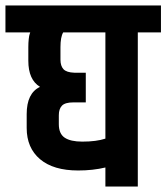

<svg xmlns="http://www.w3.org/2000/svg" viewBox="-55 -685 611 705"><path d="M536 -665V-566H451V0H332V-70Q286 -59 232 -59Q141 -59 92 -100.5Q43 -142 43 -215V-266Q43 -343 92 -366Q49 -392 49 -462V-512Q49 -528 50.5 -541.5Q52 -555 54 -560L56 -566H-35V-665ZM332 -566H177Q167 -549 167 -512V-466Q167 -443 178 -431Q189 -419 218 -418H260V-309H214Q184 -309 172.5 -297Q161 -285 161 -262V-229Q161 -194 182.5 -179.5Q204 -165 247 -165Q299 -165 332 -176Z"/></svg>

Font: Khand ExtraBold
Style: Regular
Weight: 800
Designer: Sanchit Sawaria and Jyotish Sonowal (Devanagari), Satya Rajpurohit (Latin)
Foundry: Indian Type Foundry
Version: Version 2.000;PS 1.0;hotconv 1.0.79;makeotf.lib2.5.61930